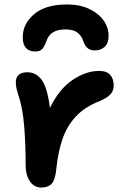

<svg xmlns="http://www.w3.org/2000/svg" viewBox="-20 -829 556 861"><path d="M165 12Q133 12 114 -16Q95 -44 95 -88Q95 -189 88 -268Q81 -347 64 -397Q56 -422 53.5 -434.5Q51 -447 51 -461Q51 -481 63.5 -493Q76 -505 103 -505Q141 -505 166.5 -471.5Q192 -438 204 -345Q245 -430 305.5 -470.5Q366 -511 424 -511Q459 -511 474.5 -493Q490 -475 490 -445Q490 -423 476 -407Q462 -391 430 -377Q360 -350 319.5 -306Q279 -262 259.5 -203.5Q240 -145 233 -75Q228 -22 211.5 -5Q195 12 165 12ZM281 -809Q337 -809 379 -789.5Q421 -770 444 -738Q467 -706 467 -669Q467 -635 449.5 -619Q432 -603 405 -603Q385 -603 373 -613Q361 -623 353 -646Q345 -670 326.5 -683.5Q308 -697 274 -697Q238 -697 217.5 -684Q197 -671 189 -647Q180 -621 169.5 -609.5Q159 -598 139 -598Q82 -598 82 -662Q82 -722 133 -765.5Q184 -809 281 -809Z"/></svg>

Font: Shantell Sans Normal
Style: Regular
Weight: 600
Designer: Stephen Nixon, Anya Danilova, Shantell Martin
Foundry: Arrow Type
Version: Version 1.009;[a7da0bfa3]